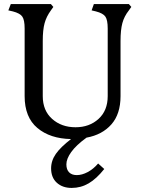

<svg xmlns="http://www.w3.org/2000/svg" viewBox="-20 -670 709 943"><path d="M231 157Q231 119 254.5 85.5Q278 52 329 13Q226 11 163.5 -41.5Q101 -94 101 -198V-530Q101 -572 89.5 -588.5Q78 -605 43 -614L21 -619L33 -650H230L242 -636L230 -619Q208 -589 199 -556Q190 -523 190 -469V-198Q190 -127 236 -86Q282 -45 351 -45Q419 -45 464 -86Q509 -127 509 -198V-530Q509 -572 497.5 -588.5Q486 -605 451 -614L430 -619L441 -650H613L625 -636L613 -619Q590 -590 581 -556.5Q572 -523 572 -469V-198Q572 -110 527 -59Q482 -8 405 6Q354 43 330 76.5Q306 110 306 137Q306 163 319.5 176.5Q333 190 357 190Q383 190 411 175Q439 160 462 133L492 160Q454 208 415.5 230.5Q377 253 332 253Q287 253 259 227.5Q231 202 231 157Z"/></svg>

Font: Kurale
Style: Regular
Weight: 400
Designer: Eduardo Rodriguez Tunni
Foundry: Eduardo Rodriguez Tunni
Version: Version 2.000